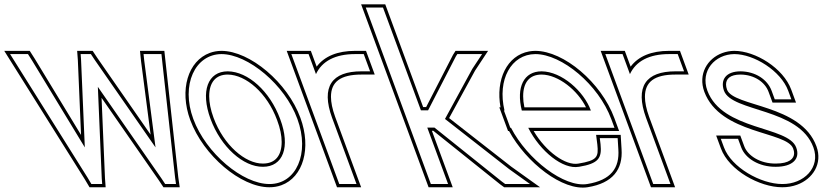

<svg xmlns="http://www.w3.org/2000/svg" viewBox="-255 -834 3882 891"><path d="M-176.8 -533 -208.2 -583H-125.2L-106.1 -553L138.6 -150L121.1 -557L119.2 -583H166.8L184 -557L466.7 -150L414.3 -553L411.2 -583H494.2L499.6 -533L557.5 -10L561.7 20H511.6L494.3 -6L199.1 -431L217.2 -6L219.2 20H169L151.2 -10ZM-189.5 -525 138.4 -2.2 160.5 35H235.3L232.2 -6.9L216.3 -380L481.9 2.4L503.5 35H579L572.3 -11.9L514.6 -534.6L507.7 -598H394.6L399.4 -551.3L443.9 -209.2L196.5 -565.4L174.9 -598H103L106.2 -556.1L121.1 -207.7L-93.4 -560.9L-117 -598H-235.3Z M642 -282C583.4 -441 650.5 -582 772.5 -583C895.8 -583 1067.7 -440 1125 -282C1184 -122 1119.3 21 994.9 20C871.6 20 701 -122 642 -282ZM722 -282C769.9 -152 873.9 -59 965.4 -60C1058 -60 1094.3 -151 1045 -282C997.4 -411 895.9 -502 802 -503C709.4 -503 674.4 -411 722 -282ZM627.9 -276.8C688.6 -112.3 862.2 35 994.8 35C1014.6 35.2 1033.6 31.9 1050.8 25.6C1152.2 -11.4 1190.8 -146.9 1139.1 -287.1C1080.2 -449.8 905.2 -598 772.4 -598C753.3 -597.8 735.5 -594.6 718.9 -588.6C617.7 -551.6 576.1 -417.4 627.9 -276.8ZM736.1 -287.2C722.2 -324.7 715.8 -358.6 715.8 -387C715.7 -452.4 746.7 -488 801.9 -488C886.3 -487.1 984.6 -402.5 1030.9 -276.8C1045.4 -238.5 1052 -204.4 1052.1 -175.8C1052.3 -110.2 1021 -75 965.3 -75C883.5 -74.1 782.8 -160.4 736.1 -287.2Z M1211.3 -490C1239.1 -549.8 1299.9 -583 1393 -583H1433L1462.5 -503H1422.5C1285.2 -503 1233.3 -432.5 1286.2 -286.8L1288 -282L1302.8 -242L1384.6 -20L1399.4 20H1319.4L1304.6 -20L1222.8 -242L1208 -282C1207.5 -283.3 1207 -284.6 1206.6 -285.9L1111.8 -543L1097 -583H1177L1191.8 -543ZM1214.5 -524.7 1187.5 -598H1075.5L1192.5 -280.7C1193 -279.4 1193.5 -278.1 1193.9 -276.8L1308.9 35H1420.9L1300.3 -291.9C1287.1 -328.3 1280.9 -359.3 1280.9 -384.6C1280.8 -453.6 1324.2 -488 1422.5 -488H1484L1443.5 -598H1393C1311.1 -598 1250.5 -573 1214.5 -524.7Z M1761.1 -242H1727.8L1809.6 -20L1824.4 20H1744.4L1729.6 -20L1647.8 -242L1618.3 -322L1457.1 -759L1442.3 -799H1522.3L1537.1 -759L1698.3 -322H1731.6L1860.3 -572L1867.2 -583H1982.2L1936.6 -514L1810 -282L2108.1 -49L2204.5 20H2089.5L2074.5 9ZM1755.8 -227 2065.4 20.9 2084.6 35H2251.3L2117.1 -61L1829.2 -286L1949.5 -506.3L2010 -598H1858.9L1847.2 -579.4L1722.5 -337H1708.7L1532.8 -814H1420.8L1733.9 35H1845.9L1749.3 -227Z M2166.5 -321H2487.1C2453.9 -411 2352.3 -502 2258.5 -503C2175.7 -503 2139.6 -429.5 2166.5 -321ZM2116.3 -241H2113.1L2098.4 -281L2083.6 -321H2086.2C2052 -464.5 2117.2 -582.1 2229 -583C2352.2 -583 2522.8 -441 2581.8 -281L2596.6 -241H2556.6H2196.3C2251.9 -130.8 2357.8 -46.6 2431.2 -60H2432C2522.6 -75 2538.8 -100 2531.9 -165L2528.4 -193H2611.3L2614.5 -141C2620.6 -54 2580.7 2 2470.1 20C2363.4 37.4 2192.4 -94.1 2116.3 -241ZM2178.5 -336C2174.6 -354.5 2172.8 -371.5 2172.8 -387C2172.7 -452.7 2203.3 -488 2258.4 -488C2336.7 -487.2 2426.1 -414.1 2464.4 -336ZM2107.2 -226C2186.9 -79.5 2356.3 53.8 2472.5 34.8C2588.8 15.9 2636 -47.8 2629.4 -142L2625.4 -208H2511.3L2517 -163.3C2523.2 -105.4 2516.7 -89.3 2429 -74.8C2370.8 -64.1 2278.2 -129.5 2221.5 -226H2618.1L2595.9 -286.2C2535.3 -450.7 2361.7 -598 2228.9 -598C2219.1 -597.9 2209.7 -597 2200.5 -595.4C2097.4 -576.6 2044.3 -464.3 2067.7 -336H2062.1L2102.7 -226Z M2668.3 -490C2696.1 -549.8 2756.9 -583 2850 -583H2890L2919.5 -503H2879.5C2742.2 -503 2690.3 -432.5 2743.2 -286.8L2745 -282L2759.8 -242L2841.6 -20L2856.4 20H2776.4L2761.6 -20L2679.8 -242L2665 -282C2664.5 -283.3 2664 -284.6 2663.6 -285.9L2568.8 -543L2554 -583H2634L2648.8 -543ZM2671.5 -524.7 2644.5 -598H2532.5L2649.5 -280.7C2650 -279.4 2650.5 -278.1 2650.9 -276.8L2765.9 35H2877.9L2757.3 -291.9C2744.1 -328.3 2737.9 -359.3 2737.9 -384.6C2737.8 -453.6 2781.2 -488 2879.5 -488H2941L2900.5 -598H2850C2768.1 -598 2707.5 -573 2671.5 -524.7Z M3402.7 -413 3417.4 -373H3340.4L3325.7 -413C3306.5 -465 3251.2 -502 3182 -503C3114 -503 3086.7 -464 3104.7 -413C3141.6 -313 3452.8 -334 3519.7 -150C3554 -57 3475.5 21 3374.9 20C3275.4 20 3139 -57 3104.7 -150L3089.9 -190H3169.9L3184.7 -150C3203.5 -99 3267.5 -59 3345.4 -60C3424.4 -60 3459.9 -98 3439.7 -150C3402.8 -250 3097.3 -227 3027.7 -413C2993.8 -505 3062.8 -582 3152.5 -583C3244.3 -583 3368.8 -505 3402.7 -413ZM3416.8 -418.2C3380.2 -517.4 3251 -598 3152.4 -598C3132.8 -597.8 3114.3 -594.3 3097.1 -588C3027.6 -562.5 2983.4 -489.9 3013.6 -407.7C3087.7 -209.8 3395.9 -225.5 3425.7 -144.7C3428.9 -136.4 3430.2 -129.4 3430.2 -123C3430.4 -98 3407.7 -75 3345.3 -75C3271.9 -74.1 3214.7 -112 3198.8 -155.2L3180.4 -205H3068.4L3090.6 -144.8C3127.9 -43.7 3269.8 35 3374.8 35C3399.1 35.2 3422.6 31.1 3443.7 23.4C3516.2 -3 3563.6 -74.2 3533.8 -155.1C3462.6 -351.1 3148.4 -337.9 3118.8 -418.1C3115.8 -426.7 3114.3 -435 3114.3 -442C3114.3 -467.5 3132.1 -488 3181.9 -488C3245.9 -487.1 3295 -453 3311.6 -407.8L3330 -358H3439Z"/></svg>

Font: Nordica Plus
Style: NordicaClassicLightConOpOblOl
Weight: 300
Version: Version 1.01